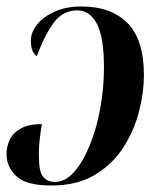

<svg xmlns="http://www.w3.org/2000/svg" viewBox="-30 -565 494 591"><path d="M220 -545Q312 -545 362.5 -494Q413 -443 413 -333Q413 -281 398 -222Q383 -163 349.5 -111Q316 -59 261.5 -26.5Q207 6 128 6Q50 6 20 -23Q-10 -52 -10 -91Q-10 -114 0 -135Q10 -156 34 -169.5Q58 -183 99 -183Q95 -161 92 -134.5Q89 -108 90 -78Q90 -36 103 -20.5Q116 -5 139 -5Q171 -5 198 -35.5Q225 -66 246 -117Q267 -168 278.5 -230.5Q290 -293 290 -358Q290 -449 268.5 -491Q247 -533 208 -533Q164 -533 136.5 -496.5Q109 -460 83 -392Q76 -397 70.5 -408Q65 -419 65 -440Q65 -466 84.5 -490Q104 -514 139 -529.5Q174 -545 220 -545Z"/></svg>

Font: Noto Serif Display ExtraCondensed
Style: Bold Italic
Weight: 700
Width: 2
Italic angle: -12°
Designer: Monotype Design Team
Foundry: Monotype Imaging Inc.
Version: Version 2.009